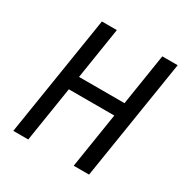

<svg xmlns="http://www.w3.org/2000/svg" viewBox="-140 -691 768 801"><g transform="rotate(30 244.5 -290.0)"><path d="M32 0H104L146 -266H365L323 0H397L489 -580H415L376 -332H157L196 -580H124Z"/></g></svg>

Font: Charger Pro
Style: NarObl
Weight: 400
Designer: Jasper
Foundry: Cannot Into Space Fonts
Version: Version 1.09